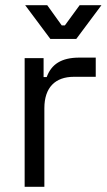

<svg xmlns="http://www.w3.org/2000/svg" viewBox="-20 -720 411 740"><path d="M287 -700 230 -622H218L162 -700H77L174 -570H274L371 -700ZM148 -496H75V0H151V-303C151 -383 193 -424 265 -424H349V-498H286C216 -498 178 -472 160 -423H148Z"/></svg>

Font: Space Text
Style: Regular
Weight: 400
Designer: Florian Karsten (Space Text), Colophon Foundry (Space Mono)
Foundry: Florian Karsten
Version: Version 1.003;PS 001.003;hotconv 1.0.88;makeotf.lib2.5.64775